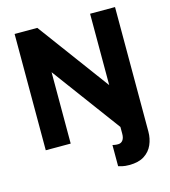

<svg xmlns="http://www.w3.org/2000/svg" viewBox="-127 -782 962 1086"><g transform="rotate(-15 354.0 -239.0)"><path d="M60 0V-681H193L502 -263V-681H648V48Q648 89 632.5 124.5Q617 160 583.5 181.5Q550 203 496 203Q471 203 454 199Q437 195 432 193V69Q437 70 444.5 71.5Q452 73 464 73Q482 73 492 59.5Q502 46 502 22V-18L206 -418V0Z"/></g></svg>

Font: Gabarito
Style: Bold
Weight: 700
Designer: Leandro Assis / Alvaro Franca / Felipe Casaprima
Foundry: Naipe Foundry
Version: Version 1.000